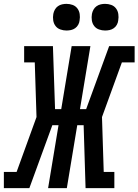

<svg xmlns="http://www.w3.org/2000/svg" viewBox="-54 -974 717 994"><path d="M-34 0V-84H32L135 -368L126 -651H71V-735H220L231 -409H263L317 -735H414L360 -409H392L511 -735H643V-651H577L474 -368L483 -84H538V0H389L379 -326H346L292 0H195L249 -326H217L98 0ZM490 -816Q474 -816 458.5 -821.5Q443 -827 433.5 -839.5Q424 -852 421.5 -868.5Q419 -885 422 -902Q424 -913 430 -924Q436 -935 446 -942Q456 -949 467.5 -951.5Q479 -954 490 -954Q507 -954 522 -948.5Q537 -943 546.5 -930.5Q556 -918 558.5 -901.5Q561 -885 558 -868Q557 -857 551 -846Q545 -835 535 -828Q525 -821 513.5 -818.5Q502 -816 490 -816ZM290 -816Q274 -816 258.5 -821.5Q243 -827 233.5 -839.5Q224 -852 221.5 -868.5Q219 -885 222 -902Q224 -913 230 -924Q236 -935 246 -942Q256 -949 267.5 -951.5Q279 -954 290 -954Q307 -954 322 -948.5Q337 -943 346.5 -930.5Q356 -918 358.5 -901.5Q361 -885 358 -868Q357 -857 351 -846Q345 -835 335 -828Q325 -821 313.5 -818.5Q302 -816 290 -816Z"/></svg>

Font: Iosevka Slab Medium Extended
Style: Italic
Weight: 500
Width: 7
Italic angle: -9°
Monospace: yes
Designer: Belleve Invis
Foundry: Belleve Invis
Version: Version 11.1.0; ttfautohint (v1.8.3)